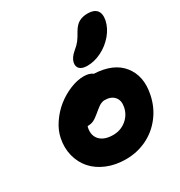

<svg xmlns="http://www.w3.org/2000/svg" viewBox="-196 -1001 1056 1124"><g transform="rotate(-30 332.0 -439.0)"><path d="M407.2 -600.1Q372.1 -600.1 356.4 -615.5Q340.8 -630.9 346.2 -657.2Q352.5 -687 388.2 -716.8Q411.1 -734.9 425.5 -753.9Q439.9 -772.9 457 -804.2Q476.6 -837.9 501 -851.6Q525.4 -865.2 560.1 -865.2Q602.5 -865.2 620.8 -843Q639.2 -820.8 630.9 -777.8Q621.1 -730.5 586.2 -689.2Q551.3 -647.9 503.2 -624Q455.1 -600.1 407.2 -600.1ZM330.1 -13.2Q259.3 -13.2 202.1 -37.1Q145 -61 109.9 -101.3Q74.7 -141.6 60.8 -196.3Q46.9 -251 59.1 -311Q68.4 -358.9 99.4 -404.8Q130.4 -450.7 171.6 -483.9Q212.9 -517.1 262.2 -537.6Q311.5 -558.1 356 -558.1Q393.6 -558.1 416 -541Q544.9 -535.2 604.5 -460.2Q664.1 -385.3 641.1 -271Q626 -193.4 580.3 -134.3Q534.7 -75.2 469.5 -44.2Q404.3 -13.2 330.1 -13.2ZM228 -284.2Q218.3 -234.4 247.3 -204.1Q276.4 -173.8 335.9 -173.8Q385.7 -173.8 423.6 -204.3Q461.4 -234.9 471.2 -283.2Q479.5 -325.2 457.8 -350.6Q436 -376 393.1 -376Q388.7 -376 384.5 -375.5Q380.4 -375 376 -373.3Q371.6 -371.6 368.4 -370.6Q365.2 -369.6 360.1 -366.5Q355 -363.3 352.3 -361.6Q349.6 -359.9 343.8 -355.2Q337.9 -350.6 335.2 -348.6Q332.5 -346.7 325.2 -340.6Q317.9 -334.5 314.9 -332Q289.1 -310.1 271.7 -302Q254.4 -293.9 231 -293.9Q230.5 -292.5 229.5 -289.1Q228.5 -285.6 228 -284.2Z"/></g></svg>

Font: Shantell Sans Bouncy
Style: Italic
Weight: 800
Italic angle: -11.31°
Designer: Stephen Nixon, Anya Danilova, Shantell Martin
Foundry: Arrow Type
Version: Version 1.006;[9816181b4]